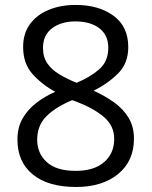

<svg xmlns="http://www.w3.org/2000/svg" viewBox="-20 -744 612 774"><path d="M285.2 -724.1Q378.4 -724.1 437.7 -680.4Q497.1 -636.7 497.1 -554.2Q497.1 -489.3 456.3 -448.2Q415.5 -407.2 357.4 -378.4Q403.3 -357.4 440.2 -331.1Q477.1 -304.7 498.5 -269Q520 -233.4 520 -184.6Q520 -94.7 456.1 -42.5Q392.1 9.8 287.1 9.8Q173.8 9.8 112.1 -40.8Q50.3 -91.3 50.3 -181.2Q50.3 -230.5 71.3 -266.8Q92.3 -303.2 127 -329.6Q161.6 -356 202.6 -374Q148.9 -403.3 111.1 -445.6Q73.2 -487.8 73.2 -554.7Q73.2 -608.9 100.8 -646.7Q128.4 -684.6 176.5 -704.3Q224.6 -724.1 285.2 -724.1ZM284.2 -657.7Q226.6 -657.7 189.9 -630.1Q153.3 -602.5 153.3 -550.8Q153.3 -513.7 171.1 -488Q189 -462.4 219.7 -444.1Q250.5 -425.8 288.6 -410.2Q343.8 -433.1 380.1 -464.8Q416.5 -496.6 416.5 -551.3Q416.5 -603 380.1 -630.4Q343.8 -657.7 284.2 -657.7ZM129.9 -180.7Q129.9 -126 168.5 -90.6Q207 -55.2 285.2 -55.2Q359.4 -55.2 399.9 -90.6Q440.4 -126 440.4 -183.6Q440.4 -236.8 399.4 -272Q358.4 -307.1 288.6 -334L271 -340.3Q203.6 -312 166.7 -274.9Q129.9 -237.8 129.9 -180.7Z"/></svg>

Font: Open Sans
Style: Regular
Weight: 400
Designer: Monotype Design Team
Foundry: Monotype Imaging Inc.
Version: Version 3.000; ttfautohint (v1.8.4)